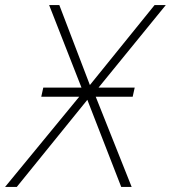

<svg xmlns="http://www.w3.org/2000/svg" viewBox="-78 -734 671 754"><path d="M-58 0H-12L265 -342L398 0H439L298 -354H443L451 -390H309L573 -714H529L275 -400L155 -714H115L242 -390H92L84 -354H233Z"/></svg>

Font: Noto Sans ExtraLight
Style: Italic
Weight: 200
Italic angle: -12°
Designer: Monotype Design Team
Foundry: Monotype Imaging Inc.
Version: Version 2.013